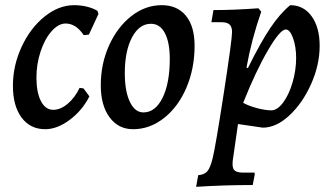

<svg xmlns="http://www.w3.org/2000/svg" viewBox="-20 -488 1288 743"><path d="M121 -188Q121 -130 138.5 -96.5Q156 -63 186 -63Q214 -63 242 -86.5Q270 -110 288 -148L303 -146L326 -115Q298 -60 249.5 -24Q201 12 155 12Q97 12 63.5 -33Q30 -78 30 -156Q30 -234 63.5 -306.5Q97 -379 152 -423.5Q207 -468 267 -468Q293 -468 317 -462Q341 -456 357 -446L361 -434L324 -354L304 -352Q274 -397 234 -397Q206 -397 179.5 -367Q153 -337 137 -288.5Q121 -240 121 -188Z M370 -158Q370 -241 402 -312Q434 -383 488 -425.5Q542 -468 606 -468Q666 -468 699.5 -427Q733 -386 733 -311Q733 -223 701.5 -149Q670 -75 615 -31.5Q560 12 495 12Q438 12 404 -34Q370 -80 370 -158ZM637 -260Q637 -324 618 -360Q599 -396 564 -396Q519 -396 491 -343.5Q463 -291 463 -205Q463 -135 482.5 -94Q502 -53 535 -53Q581 -53 609 -109.5Q637 -166 637 -260Z M803 124Q814 80 846 -127.5Q878 -335 878 -364Q878 -384 868.5 -393Q859 -402 837 -402H798L806 -449Q886 -449 980 -456L991 -443Q953 -334 934 -227L939 -224Q988 -323 1025.5 -379Q1063 -435 1103 -468Q1155 -468 1186 -425Q1217 -382 1217 -311Q1217 -237 1184 -163Q1151 -89 1100 -41.5Q1049 6 997 6L901 -8L881 131Q880 137 880 148Q880 166 889.5 173Q899 180 923 180H965L966 186L958 228Q846 228 739 235L747 190Q771 188 782.5 174.5Q794 161 803 124ZM921 -90Q945 -77 976.5 -69Q1008 -61 1030 -61Q1053 -61 1075.5 -91Q1098 -121 1112 -168.5Q1126 -216 1126 -264Q1126 -307 1114 -340.5Q1102 -374 1086 -374Q1064 -374 1017 -293.5Q970 -213 921 -90Z"/></svg>

Font: Alegreya Medium
Style: Italic
Weight: 500
Italic angle: -7°
Designer: Juan Pablo del Peral
Foundry: Huerta Tipografica
Version: Version 2.008; ttfautohint (v1.8)